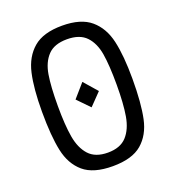

<svg xmlns="http://www.w3.org/2000/svg" viewBox="-135 -841 870 957"><g transform="rotate(-20 300.0 -362.5)"><path d="M61 -366Q61 -488.5 78.8 -567Q96.5 -645.5 148.8 -690.2Q201 -735 301 -735Q401 -735 453.2 -690.2Q505.5 -645.5 523.2 -567.2Q541 -489 541 -366Q541 -236.5 524.2 -157.8Q507.5 -79 455.5 -34.5Q403.5 10 301 10Q198.5 10 146.5 -34.5Q94.5 -79 77.8 -157.8Q61 -236.5 61 -366ZM239 -366 301 -437 363 -366 301 -302ZM457 -366Q457 -468 446.8 -529.8Q436.5 -591.5 402.5 -627.2Q368.5 -663 301 -663Q233.5 -663 199.5 -627.2Q165.5 -591.5 155.2 -529.8Q145 -468 145 -366Q145 -265 156 -200.8Q167 -136.5 201 -99.2Q235 -62 301 -62Q367 -62 401 -99.2Q435 -136.5 446 -200.8Q457 -265 457 -366Z"/></g></svg>

Font: JuliaMono Latin
Style: Regular
Weight: 400
Monospace: yes
Designer: cormullion
Foundry: corm
Version: Version 0.049; ttfautohint (v1.8.4)